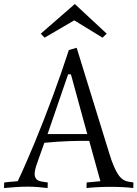

<svg xmlns="http://www.w3.org/2000/svg" viewBox="-47 -944 690 964"><path d="M294.9 -570.8 191.9 -271H391.1L309.1 -570.8ZM337.9 -704.1 502.9 -169.9Q521 -110.4 542.5 -74Q564 -37.6 596.2 -32.2L623 -27.8L622.1 0Q597.2 -2.9 568.1 -4.4Q539.1 -5.9 508.8 -5.9Q476.6 -5.9 445.8 -4.4Q415 -2.9 387.2 0L388.2 -27.8L457 -34.2L400.9 -236.8H381.8Q368.7 -236.8 347.2 -236.6Q325.7 -236.3 298.6 -235.4Q271.5 -234.4 240.2 -232.4Q209 -230.5 175.8 -227.1L148.9 -151.9Q140.1 -128.4 133.5 -107.4Q127 -86.4 127 -70.8Q127 -55.2 135.3 -45.2Q143.6 -35.2 164.1 -32.2L192.9 -27.8L191.9 0Q165.5 -2.9 141.4 -4.9Q117.2 -6.8 90.8 -6.8Q64.5 -6.8 36.1 -4.9Q7.8 -2.9 -26.9 0L-25.9 -27.8Q-11.7 -29.3 1 -30.8Q12.2 -31.7 23.4 -32.7Q34.7 -33.7 42 -34.2Q62 -76.2 83.7 -126Q105.5 -175.8 128.2 -230.5Q150.9 -285.2 173.6 -343.8Q196.3 -402.3 218.3 -461.4Q240.2 -520.5 260.5 -579.1Q280.8 -637.7 298.8 -692.9ZM176.8 -754.9 157.7 -774.9 328.6 -923.8 488.8 -774.9 467.8 -754.9 325.7 -841.8Z"/></svg>

Font: Simonetta
Style: Regular
Weight: 400
Version: Version 1.004